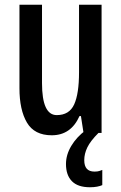

<svg xmlns="http://www.w3.org/2000/svg" viewBox="-20 -560 511 809"><path d="M408 -540V0H332L321 -71H315Q279 10 198 10Q125 10 93.5 -43.5Q62 -97 62 -188V-540H157V-210Q157 -75 219 -75Q272 -75 292.5 -120Q313 -165 313 -256V-540ZM335 115Q335 163 378 163Q391 163 398.5 160.5Q406 158 411 156V220Q402 224 389 226.5Q376 229 359 229Q308 229 283 203.5Q258 178 258 131Q258 92 280.5 54.5Q303 17 342 -12L395 0Q361 34 348 61Q335 88 335 115Z"/></svg>

Font: Noto Sans Gurmukhi ExtraCondensed Medium
Style: Regular
Weight: 500
Width: 2
Designer: Jelle Bosma - Monotype Design Team
Foundry: Monotype Imaging Inc.
Version: Version 2.004; ttfautohint (v1.8.4.7-5d5b)